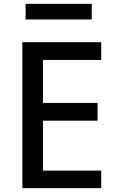

<svg xmlns="http://www.w3.org/2000/svg" viewBox="-20 -976 605 996"><path d="M96 0V-757H505V-665H203V-442H486V-350H203V-91H505V0ZM113 -875V-956H456V-875Z"/></svg>

Font: Menbere
Style: Regular
Weight: 400
Designer: Aleme Tadesse
Foundry: Sorkin Type Co
Version: Version 1.000